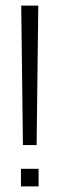

<svg xmlns="http://www.w3.org/2000/svg" viewBox="-20 -667 213 687"><path d="M56 -647H117L111 -148H62ZM55 -63H118V0H55Z"/></svg>

Font: Pridi ExtraLight
Style: Regular
Weight: 275
Designer: Katatrad Team
Foundry: CadsonDemak
Version: Version 1.001